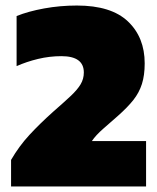

<svg xmlns="http://www.w3.org/2000/svg" viewBox="-20 -674 568 694"><path d="M20 0V-96Q49 -146 86.5 -186.5Q124 -227 172 -270Q211 -304 235.5 -327Q260 -350 271.5 -369.5Q283 -389 283 -412Q283 -471 202 -471Q159 -471 117.5 -461Q76 -451 40 -435V-616Q82 -633 139.5 -643.5Q197 -654 258 -654Q382 -654 442.5 -596.5Q503 -539 503 -445Q503 -402 493 -370.5Q483 -339 462 -312.5Q441 -286 406 -255Q381 -233 353.5 -209Q326 -185 312 -164H508V0Z"/></svg>

Font: Kanit ExtraBold
Style: Regular
Weight: 800
Designer: Katatrad Team
Foundry: CadsonDemak
Version: Version 2.000; ttfautohint (v1.8.3)